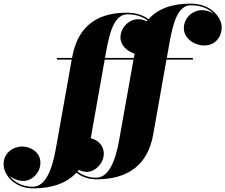

<svg xmlns="http://www.w3.org/2000/svg" viewBox="-223 -780 1244 1060"><path d="M91 -460V-451H173L85.5 40C64 161 27.5 251 -43 251C-100 251 -145.5 225 -171 190.5C-149 209 -119 219 -94 219C-49.5 219 0 177.5 0 118.5C0 58.5 -56 29 -101 29C-151.5 29 -203 65 -203 126C-203 188 -141 260 -40 260C65.5 260 145.5 230.5 199 173.5C226.5 195 264 210 310 210C490 210 594.5 124.5 623 -38.5L696 -451H842V-460H698L712 -540C733 -661 761 -751 831.5 -751C890 -751 931.5 -730 957.5 -703.5C939 -716 916.5 -724 894 -724C835.5 -724 792 -677.5 792 -623.5C792 -568.5 849.5 -529 904.5 -529C965 -529 1001 -575 1001 -631C1001 -673 953.5 -760 827.5 -760C721.5 -760 646.5 -729 597 -674C569.5 -694.5 530.5 -710 477.5 -710C292.5 -710 202 -615.5 175 -461.5L174.5 -460ZM362 -490C383 -611 411 -701 481.5 -701C529 -701 565 -687 591.5 -667.5C590 -665.5 588.5 -664 587.5 -662.5C572 -670 555 -674 540 -674C485.5 -674 442 -623.5 442 -573.5C442 -530 478 -496.5 520 -484L516 -460H356.5ZM256 169C300.5 169 350 123.5 350 68.5C350 21 315 -7.5 278 -17L355 -451H514L435.5 -10C414 111 377.5 201 307 201C266.5 201 231 187 205 166.5C207.5 163.5 209.5 161 212 158C227 165 242.5 169 256 169Z"/></svg>

Font: Bodoni* 24pt Fatface
Style: Italic
Weight: 900
Italic angle: -13°
Version: Version 2.3